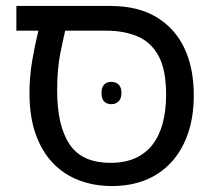

<svg xmlns="http://www.w3.org/2000/svg" viewBox="-20 -612 721 645"><path d="M356 13Q296 13 245 -6.5Q194 -26 157 -65Q120 -104 99.5 -162.5Q79 -221 79 -299Q79 -355 88.5 -410Q98 -465 109 -509H35V-592H351Q443 -592 505.5 -554.5Q568 -517 599.5 -450Q631 -383 631 -292Q631 -220 611.5 -163.5Q592 -107 556 -67.5Q520 -28 469.5 -7.5Q419 13 356 13ZM351 -65Q400 -65 435 -81Q470 -97 493 -127Q516 -157 527 -199.5Q538 -242 538 -294Q538 -377 513 -423.5Q488 -470 442.5 -489.5Q397 -509 335 -509H199Q193 -484 182.5 -432Q172 -380 172 -308Q172 -190 213.5 -127.5Q255 -65 351 -65ZM321 -300Q321 -319 330 -328Q339 -337 354 -337Q369 -337 378.5 -328Q388 -319 388 -300Q388 -281 378.5 -271.5Q369 -262 354 -262Q339 -262 330 -271Q321 -280 321 -300Z"/></svg>

Font: Noto Sans Hebrew
Style: Regular
Weight: 400
Designer: Monotype Design Team
Foundry: Monotype Imaging Inc.
Version: Version 2.003;January 10, 2023;FontCreator 14.0.0.2877 64-bi